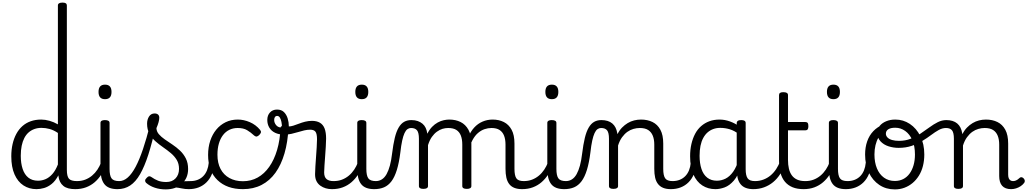

<svg xmlns="http://www.w3.org/2000/svg" viewBox="-20 -1440 7914 1479"><path d="M261 17Q205 17 161 -11.5Q117 -40 92 -96.5Q67 -153 67 -236Q67 -287 77 -330.5Q87 -374 106 -409Q125 -444 152.5 -468.5Q180 -493 216.5 -506Q253 -519 297 -519Q328 -519 361.5 -509.5Q395 -500 426 -482V-1398Q426 -1409 435 -1414.5Q444 -1420 462 -1420Q479 -1420 487 -1414.5Q495 -1409 495 -1398V-132Q495 -82 511 -63.5Q527 -45 573 -45Q583 -45 588 -35.5Q593 -26 592 -14Q591 -2 583.5 7.5Q576 17 560 17Q530 17 507 11Q484 5 468 -8Q452 -21 442.5 -40Q433 -59 430 -85V-90Q407 -46 378 -23Q349 0 319 8.5Q289 17 261 17ZM273 -48Q303 -48 331 -60Q359 -72 383.5 -99.5Q408 -127 426 -173V-416Q393 -438 362 -446.5Q331 -455 299 -455Q270 -455 245 -446Q220 -437 200.5 -420Q181 -403 167.5 -377Q154 -351 147 -317Q140 -283 140 -240Q140 -182 154.5 -138.5Q169 -95 198.5 -71.5Q228 -48 273 -48Z M559 17Q547 17 541 7.5Q535 -2 536 -14Q537 -26 546 -35.5Q555 -45 572 -45Q607 -45 636 -56Q665 -67 689 -87Q713 -107 730.5 -133.5Q748 -160 759 -189Q764 -202 774 -201Q784 -200 791.5 -191Q799 -182 796 -172Q783 -131 761 -96.5Q739 -62 709.5 -36.5Q680 -11 642.5 3Q605 17 559 17Z M885 17Q849 17 823.5 7Q798 -3 783 -23Q768 -43 761 -72Q754 -101 754 -139V-493Q754 -504 762.5 -509.5Q771 -515 788 -515Q806 -515 815 -509.5Q824 -504 824 -493V-139Q824 -88 839 -66.5Q854 -45 898 -45Q909 -45 915 -35.5Q921 -26 920 -14Q919 -2 910.5 7.5Q902 17 885 17ZM789 -676Q764 -676 751.5 -690Q739 -704 739 -732Q739 -760 751.5 -774Q764 -788 789 -788Q814 -788 826.5 -774Q839 -760 839 -732Q839 -704 826.5 -690Q814 -676 789 -676Z M885 17Q870 17 864 7.5Q858 -2 860.5 -14Q863 -26 872.5 -35.5Q882 -45 898 -45Q933 -45 964.5 -73Q996 -101 1025 -155.5Q1054 -210 1081.5 -291.5Q1109 -373 1136 -480Q1140 -492 1151.5 -493.5Q1163 -495 1173.5 -488.5Q1184 -482 1180 -468Q1152 -340 1122.5 -248.5Q1093 -157 1059 -98Q1025 -39 982.5 -11Q940 17 885 17Z M1434 17Q1406 17 1380.5 11.5Q1355 6 1331 3.5Q1307 1 1280 12L1301 -14Q1337 -30 1361.5 -36.5Q1386 -43 1406 -44Q1426 -45 1447 -45Q1456 -45 1459 -35.5Q1462 -26 1459.5 -14Q1457 -2 1450 7.5Q1443 17 1434 17ZM1256 19Q1212 19 1172.5 6Q1133 -7 1105 -32Q1098 -39 1098 -49Q1098 -59 1110 -70Q1119 -80 1127 -82Q1135 -84 1145 -77Q1172 -58 1198 -48Q1224 -38 1261 -38Q1306 -38 1332.5 -66Q1359 -94 1359 -139Q1359 -179 1341.5 -208Q1324 -237 1296 -260.5Q1268 -284 1236 -306Q1204 -328 1176 -353Q1148 -378 1130.5 -410.5Q1113 -443 1113 -487Q1113 -519 1128 -542.5Q1143 -566 1171 -566Q1188 -566 1197.5 -557.5Q1207 -549 1207 -533Q1207 -519 1201.5 -498.5Q1196 -478 1185 -453Q1186 -427 1203.5 -406.5Q1221 -386 1249 -366.5Q1277 -347 1308 -326.5Q1339 -306 1366.5 -280Q1394 -254 1411.5 -219.5Q1429 -185 1429 -138Q1429 -68 1381.5 -24.5Q1334 19 1256 19Z M1434 17Q1422 17 1416 7.5Q1410 -2 1411 -14Q1412 -26 1421 -35.5Q1430 -45 1447 -45Q1478 -45 1503 -55Q1528 -65 1546 -83.5Q1564 -102 1574.5 -128Q1585 -154 1588 -186Q1589 -199 1600 -203.5Q1611 -208 1621.5 -203.5Q1632 -199 1631 -186Q1628 -137 1612.5 -99.5Q1597 -62 1571 -36Q1545 -10 1510.5 3.5Q1476 17 1434 17Z M1851 17Q1728 17 1655.5 -52.5Q1583 -122 1583 -246Q1583 -306 1599.5 -355.5Q1616 -405 1646 -441.5Q1676 -478 1718 -498.5Q1760 -519 1812 -519Q1858 -519 1904.5 -499Q1951 -479 1984 -439Q1992 -428 1990 -420Q1988 -412 1978 -401Q1967 -390 1958 -388.5Q1949 -387 1939 -395Q1911 -421 1883 -437.5Q1855 -454 1811 -454Q1776 -454 1747 -440Q1718 -426 1697.5 -399Q1677 -372 1666 -334Q1655 -296 1655 -248Q1655 -184 1679 -138.5Q1703 -93 1747.5 -68.5Q1792 -44 1851 -44Q1864 -44 1870.5 -34.5Q1877 -25 1877 -13.5Q1877 -2 1870.5 7.5Q1864 17 1851 17Z M1851 17Q1835 17 1827.5 7.5Q1820 -2 1820 -13.5Q1820 -25 1828 -34.5Q1836 -44 1851 -44Q1914 -44 1965 -72.5Q2016 -101 2054 -155Q2092 -209 2114.5 -285Q2137 -361 2141 -455Q2141 -464 2150.5 -469Q2160 -474 2172.5 -474Q2185 -474 2193.5 -469Q2202 -464 2202 -455Q2197 -346 2171.5 -258.5Q2146 -171 2102 -109.5Q2058 -48 1995 -15.5Q1932 17 1851 17Z M2536 17Q2512 17 2489.5 10.5Q2467 4 2448 -9.5Q2429 -23 2418 -44.5Q2407 -66 2407 -98Q2407 -124 2409.5 -158.5Q2412 -193 2414.5 -231Q2417 -269 2419.5 -304.5Q2422 -340 2422 -367Q2422 -410 2410 -425.5Q2398 -441 2369 -441Q2347 -441 2323.5 -435.5Q2300 -430 2276 -422.5Q2252 -415 2225 -409Q2198 -403 2169 -403Q2129 -403 2099.5 -417Q2070 -431 2054.5 -457Q2039 -483 2039 -516Q2039 -551 2059.5 -573.5Q2080 -596 2114 -596Q2148 -596 2167.5 -576.5Q2187 -557 2196 -527.5Q2205 -498 2205 -466Q2220 -466 2239.5 -472Q2259 -478 2282 -487Q2305 -496 2330.5 -502.5Q2356 -509 2383 -509Q2420 -509 2444.5 -494.5Q2469 -480 2480.5 -450Q2492 -420 2492 -372Q2492 -345 2489.5 -309Q2487 -273 2484.5 -235.5Q2482 -198 2479.5 -165.5Q2477 -133 2477 -112Q2477 -76 2495.5 -60.5Q2514 -45 2549 -45Q2561 -45 2567.5 -35.5Q2574 -26 2573 -14Q2572 -2 2563 7.5Q2554 17 2536 17ZM2152 -457Q2152 -480 2148 -500.5Q2144 -521 2136 -534Q2128 -547 2115 -547Q2104 -547 2098 -538.5Q2092 -530 2092 -516Q2092 -494 2107.5 -475.5Q2123 -457 2152 -457Z M2537 17Q2525 17 2519 7.5Q2513 -2 2514 -14Q2515 -26 2524 -35.5Q2533 -45 2550 -45Q2585 -45 2614 -56Q2643 -67 2667 -87Q2691 -107 2708.5 -133.5Q2726 -160 2737 -189Q2742 -202 2752 -201Q2762 -200 2769.5 -191Q2777 -182 2774 -172Q2761 -131 2739 -96.5Q2717 -62 2687.5 -36.5Q2658 -11 2620.5 3Q2583 17 2537 17Z M2863 17Q2827 17 2801.5 7Q2776 -3 2761 -23Q2746 -43 2739 -72Q2732 -101 2732 -139V-493Q2732 -504 2740.5 -509.5Q2749 -515 2766 -515Q2784 -515 2793 -509.5Q2802 -504 2802 -493V-139Q2802 -88 2817 -66.5Q2832 -45 2876 -45Q2887 -45 2893 -35.5Q2899 -26 2898 -14Q2897 -2 2888.5 7.5Q2880 17 2863 17ZM2767 -676Q2742 -676 2729.5 -690Q2717 -704 2717 -732Q2717 -760 2729.5 -774Q2742 -788 2767 -788Q2792 -788 2804.5 -774Q2817 -760 2817 -732Q2817 -704 2804.5 -690Q2792 -676 2767 -676Z M2862 17Q2853 17 2848.5 7.5Q2844 -2 2845.5 -14Q2847 -26 2854 -35.5Q2861 -45 2874 -45Q2901 -45 2922 -58.5Q2943 -72 2958 -99Q2973 -126 2983.5 -165Q2994 -204 3000 -255Q3009 -328 3021 -377.5Q3033 -427 3051 -457.5Q3069 -488 3093 -501.5Q3117 -515 3148 -515Q3157 -515 3161.5 -505.5Q3166 -496 3165.5 -484Q3165 -472 3160 -463Q3155 -454 3146 -454Q3131 -454 3118.5 -445Q3106 -436 3096 -414.5Q3086 -393 3078 -356.5Q3070 -320 3064 -266Q3054 -186 3037 -131Q3020 -76 2995.5 -43.5Q2971 -11 2938 3Q2905 17 2862 17Z M3241 15Q3224 15 3215.5 9.5Q3207 4 3207 -7V-371Q3207 -418 3192.5 -436Q3178 -454 3146 -454Q3132 -454 3125 -463Q3118 -472 3118 -484Q3118 -496 3125.5 -505.5Q3133 -515 3148 -515Q3177 -515 3198 -507.5Q3219 -500 3234.5 -487Q3250 -474 3259 -455Q3268 -436 3271 -414L3272 -410Q3288 -442 3308.5 -463Q3329 -484 3352 -496.5Q3375 -509 3398 -514Q3421 -519 3441 -519Q3490 -519 3528 -500Q3566 -481 3588.5 -440.5Q3611 -400 3611 -334V-7Q3611 4 3602 9.5Q3593 15 3576 15Q3558 15 3549.5 9.5Q3541 4 3541 -7V-326Q3541 -367 3530 -395.5Q3519 -424 3495.5 -439Q3472 -454 3432 -454Q3410 -454 3388.5 -447.5Q3367 -441 3345.5 -425.5Q3324 -410 3306.5 -385Q3289 -360 3277 -322V-7Q3277 4 3268 9.5Q3259 15 3241 15ZM4002 17Q3967 17 3942 7Q3917 -3 3902 -23Q3887 -43 3880.5 -72Q3874 -101 3874 -139V-326Q3874 -366 3863 -394.5Q3852 -423 3828.5 -438.5Q3805 -454 3766 -454Q3739 -454 3712.5 -445Q3686 -436 3662 -415.5Q3638 -395 3619.5 -360.5Q3601 -326 3590 -276H3564Q3568 -335 3586 -380.5Q3604 -426 3632.5 -457Q3661 -488 3697.5 -503.5Q3734 -519 3775 -519Q3823 -519 3861 -500Q3899 -481 3921 -440.5Q3943 -400 3943 -334V-139Q3943 -88 3957.5 -66.5Q3972 -45 4015 -45Q4026 -45 4031.5 -35.5Q4037 -26 4036 -14Q4035 -2 4027 7.5Q4019 17 4002 17Z M4001 17Q3989 17 3983 7.5Q3977 -2 3978 -14Q3979 -26 3988 -35.5Q3997 -45 4014 -45Q4049 -45 4078 -56Q4107 -67 4131 -87Q4155 -107 4172.5 -133.5Q4190 -160 4201 -189Q4206 -202 4216 -201Q4226 -200 4233.5 -191Q4241 -182 4238 -172Q4225 -131 4203 -96.5Q4181 -62 4151.5 -36.5Q4122 -11 4084.5 3Q4047 17 4001 17Z M4327 17Q4291 17 4265.5 7Q4240 -3 4225 -23Q4210 -43 4203 -72Q4196 -101 4196 -139V-493Q4196 -504 4204.5 -509.5Q4213 -515 4230 -515Q4248 -515 4257 -509.5Q4266 -504 4266 -493V-139Q4266 -88 4281 -66.5Q4296 -45 4340 -45Q4351 -45 4357 -35.5Q4363 -26 4362 -14Q4361 -2 4352.5 7.5Q4344 17 4327 17ZM4231 -676Q4206 -676 4193.5 -690Q4181 -704 4181 -732Q4181 -760 4193.5 -774Q4206 -788 4231 -788Q4256 -788 4268.5 -774Q4281 -760 4281 -732Q4281 -704 4268.5 -690Q4256 -676 4231 -676Z M4326 17Q4317 17 4312.5 7.5Q4308 -2 4309.5 -14Q4311 -26 4318 -35.5Q4325 -45 4338 -45Q4365 -45 4386 -58.5Q4407 -72 4422 -99Q4437 -126 4447.5 -165Q4458 -204 4464 -255Q4473 -328 4485 -377.5Q4497 -427 4515 -457.5Q4533 -488 4557 -501.5Q4581 -515 4612 -515Q4621 -515 4625.5 -505.5Q4630 -496 4629.5 -484Q4629 -472 4624 -463Q4619 -454 4610 -454Q4595 -454 4582.5 -445Q4570 -436 4560 -414.5Q4550 -393 4542 -356.5Q4534 -320 4528 -266Q4518 -186 4501 -131Q4484 -76 4459.5 -43.5Q4435 -11 4402 3Q4369 17 4326 17Z M5148 17Q5113 17 5088.5 7Q5064 -3 5048.5 -23Q5033 -43 5026.5 -72Q5020 -101 5020 -139V-326Q5020 -366 5008.5 -394.5Q4997 -423 4973 -438.5Q4949 -454 4908 -454Q4884 -454 4859.5 -447Q4835 -440 4813 -424.5Q4791 -409 4772 -383Q4753 -357 4741 -319V-7Q4741 4 4732 9.5Q4723 15 4705 15Q4688 15 4679.5 9.5Q4671 4 4671 -7V-371Q4671 -418 4656.5 -436Q4642 -454 4610 -454Q4597 -454 4591 -463Q4585 -472 4585 -484Q4585 -496 4592 -505.5Q4599 -515 4612 -515Q4639 -515 4660 -508.5Q4681 -502 4696.5 -489Q4712 -476 4721.5 -457Q4731 -438 4735 -414L4737 -407Q4751 -436 4771.5 -457Q4792 -478 4815.5 -492Q4839 -506 4865 -512.5Q4891 -519 4918 -519Q4968 -519 5006.5 -500Q5045 -481 5067 -440.5Q5089 -400 5089 -334V-139Q5089 -88 5104 -66.5Q5119 -45 5161 -45Q5173 -45 5178.5 -35.5Q5184 -26 5183 -14Q5182 -2 5173.5 7.5Q5165 17 5148 17Z M5147 17Q5135 17 5129 7.5Q5123 -2 5124 -14Q5125 -26 5134 -35.5Q5143 -45 5160 -45Q5191 -45 5216 -55Q5241 -65 5259 -83.5Q5277 -102 5287.5 -128Q5298 -154 5301 -186Q5302 -199 5313 -203.5Q5324 -208 5334.5 -203.5Q5345 -199 5344 -186Q5341 -137 5325.5 -99.5Q5310 -62 5284 -36Q5258 -10 5223.5 3.5Q5189 17 5147 17Z M5491 17Q5434 17 5390 -11.5Q5346 -40 5321 -96.5Q5296 -153 5296 -236Q5296 -287 5306 -330.5Q5316 -374 5334.5 -409Q5353 -444 5381 -468.5Q5409 -493 5444.5 -506Q5480 -519 5523 -519Q5563 -519 5603 -504.5Q5643 -490 5677 -465V-403Q5638 -433 5602 -444Q5566 -455 5528 -455Q5499 -455 5474.5 -446Q5450 -437 5430.5 -420Q5411 -403 5397 -377Q5383 -351 5376 -317Q5369 -283 5369 -240Q5369 -182 5383.5 -138.5Q5398 -95 5428 -71.5Q5458 -48 5502 -48Q5537 -48 5569 -64Q5601 -80 5627.5 -117Q5654 -154 5671 -215L5689 -163Q5667 -88 5633 -49Q5599 -10 5562 3.5Q5525 17 5491 17ZM5783 17Q5750 17 5725 7.5Q5700 -2 5684.5 -21.5Q5669 -41 5662 -69.5Q5655 -98 5655 -136V-491Q5655 -503 5663.5 -509Q5672 -515 5690 -515Q5707 -515 5715.5 -509.5Q5724 -504 5724 -492V-136Q5724 -88 5739 -66.5Q5754 -45 5796 -45Q5804 -45 5808.5 -35.5Q5813 -26 5812 -14Q5811 -2 5804 7.5Q5797 17 5783 17Z M5782 17Q5770 17 5764 7.5Q5758 -2 5759 -14Q5760 -26 5769 -35.5Q5778 -45 5795 -45Q5830 -45 5860.5 -56.5Q5891 -68 5915.5 -88.5Q5940 -109 5959 -137.5Q5978 -166 5989 -199Q5994 -212 6004.5 -211Q6015 -210 6023 -202Q6031 -194 6027 -183Q6014 -137 5990.5 -100Q5967 -63 5935.5 -37Q5904 -11 5865.5 3Q5827 17 5782 17Z M6171 17Q6121 17 6085.5 2.5Q6050 -12 6026.5 -40Q6003 -68 5992 -109Q5981 -150 5981 -202V-708Q5981 -719 5989 -724.5Q5997 -730 6014 -730Q6032 -730 6041 -724.5Q6050 -719 6050 -708V-500H6184Q6196 -500 6201.5 -493Q6207 -486 6207 -468Q6207 -451 6201.5 -443.5Q6196 -436 6184 -436H6050V-208Q6050 -171 6057 -141Q6064 -111 6079.5 -89.5Q6095 -68 6120.5 -56.5Q6146 -45 6183 -45Q6195 -45 6201 -35.5Q6207 -26 6206 -14Q6205 -2 6196.5 7.5Q6188 17 6171 17Z M6170 17Q6158 17 6152 7.5Q6146 -2 6147 -14Q6148 -26 6157 -35.5Q6166 -45 6183 -45Q6218 -45 6247 -56Q6276 -67 6300 -87Q6324 -107 6341.5 -133.5Q6359 -160 6370 -189Q6375 -202 6385 -201Q6395 -200 6402.5 -191Q6410 -182 6407 -172Q6394 -131 6372 -96.5Q6350 -62 6320.5 -36.5Q6291 -11 6253.5 3Q6216 17 6170 17Z M6496 17Q6460 17 6434.5 7Q6409 -3 6394 -23Q6379 -43 6372 -72Q6365 -101 6365 -139V-493Q6365 -504 6373.5 -509.5Q6382 -515 6399 -515Q6417 -515 6426 -509.5Q6435 -504 6435 -493V-139Q6435 -88 6450 -66.5Q6465 -45 6509 -45Q6520 -45 6526 -35.5Q6532 -26 6531 -14Q6530 -2 6521.5 7.5Q6513 17 6496 17ZM6400 -676Q6375 -676 6362.5 -690Q6350 -704 6350 -732Q6350 -760 6362.5 -774Q6375 -788 6400 -788Q6425 -788 6437.5 -774Q6450 -760 6450 -732Q6450 -704 6437.5 -690Q6425 -676 6400 -676Z M6495 17Q6483 17 6477 7.5Q6471 -2 6472 -14Q6473 -26 6482 -35.5Q6491 -45 6508 -45Q6539 -45 6564 -55Q6589 -65 6607 -83.5Q6625 -102 6635.5 -128Q6646 -154 6649 -186Q6650 -199 6661 -203.5Q6672 -208 6682.5 -203.5Q6693 -199 6692 -186Q6689 -137 6673.5 -99.5Q6658 -62 6632 -36Q6606 -10 6571.5 3.5Q6537 17 6495 17Z M6873 19Q6805 19 6753.5 -15.5Q6702 -50 6673 -110.5Q6644 -171 6644 -250Q6644 -305 6660 -351Q6676 -397 6707.5 -430Q6739 -463 6785 -481.5Q6831 -500 6891 -500Q6902 -500 6905 -490.5Q6908 -481 6904 -472Q6900 -463 6890 -463Q6858 -463 6831 -453Q6804 -443 6783 -424.5Q6762 -406 6747 -380.5Q6732 -355 6724 -321.5Q6716 -288 6716 -250Q6716 -189 6735 -143Q6754 -97 6789.5 -71.5Q6825 -46 6873 -46Q6909 -46 6937.5 -60.5Q6966 -75 6986 -102Q7006 -129 7017 -166.5Q7028 -204 7028 -250Q7028 -315 7007.5 -361Q6987 -407 6952.5 -431.5Q6918 -456 6877 -456Q6861 -456 6853.5 -465.5Q6846 -475 6846 -487.5Q6846 -500 6853.5 -509.5Q6861 -519 6877 -519Q6938 -519 6988.5 -485.5Q7039 -452 7069.5 -391.5Q7100 -331 7100 -250Q7100 -203 7089.5 -161.5Q7079 -120 7058.5 -87Q7038 -54 7010 -30.5Q6982 -7 6947.5 6Q6913 19 6873 19Z M6902 -301Q6862 -301 6824.5 -313Q6787 -325 6762.5 -351.5Q6738 -378 6738 -418Q6738 -448 6756.5 -470.5Q6775 -493 6806.5 -506Q6838 -519 6875 -519Q6891 -519 6899 -509.5Q6907 -500 6907 -487.5Q6907 -475 6899 -465.5Q6891 -456 6875 -456Q6841 -456 6822.5 -444Q6804 -432 6804 -410Q6804 -394 6816.5 -381Q6829 -368 6852 -361.5Q6875 -355 6905 -355Q6954 -355 6994.5 -371Q7035 -387 7071 -411Q7107 -435 7139.5 -459Q7172 -483 7204 -499Q7236 -515 7270 -515Q7286 -515 7293.5 -505.5Q7301 -496 7300 -484Q7299 -472 7290.5 -463Q7282 -454 7267 -454Q7239 -454 7211 -438.5Q7183 -423 7152.5 -400Q7122 -377 7085 -354.5Q7048 -332 7003 -316.5Q6958 -301 6902 -301Z M7362 15Q7345 15 7336.5 9.5Q7328 4 7328 -7V-371Q7328 -418 7313.5 -436Q7299 -454 7267 -454Q7255 -454 7249 -463Q7243 -472 7243 -484Q7243 -496 7250 -505.5Q7257 -515 7269 -515Q7296 -515 7317 -508.5Q7338 -502 7353.5 -489Q7369 -476 7378.5 -457Q7388 -438 7392 -414L7394 -407Q7408 -436 7428.5 -457Q7449 -478 7472.5 -492Q7496 -506 7522 -512.5Q7548 -519 7575 -519Q7625 -519 7663.5 -500Q7702 -481 7724 -440.5Q7746 -400 7746 -334V-95Q7746 -78 7750.5 -67Q7755 -56 7763.5 -50.5Q7772 -45 7783 -45Q7793 -45 7801.5 -48Q7810 -51 7819 -57Q7828 -63 7836 -71Q7843 -77 7851.5 -74.5Q7860 -72 7866 -65Q7873 -57 7874 -48.5Q7875 -40 7870 -32Q7859 -17 7842.5 -6Q7826 5 7807 11Q7788 17 7769 17Q7746 17 7728.5 10.5Q7711 4 7699.5 -9Q7688 -22 7682.5 -41Q7677 -60 7677 -84V-326Q7677 -366 7665.5 -394.5Q7654 -423 7630 -438.5Q7606 -454 7565 -454Q7541 -454 7516.5 -447Q7492 -440 7470 -424.5Q7448 -409 7429 -383Q7410 -357 7398 -319V-7Q7398 4 7389 9.5Q7380 15 7362 15Z"/></svg>

Font: Playwrite BE WAL Light
Style: Regular
Weight: 300
Version: Version 1.002